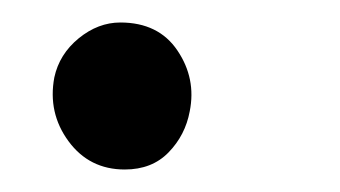

<svg xmlns="http://www.w3.org/2000/svg" viewBox="-20 -117 299 169"><path d="M89.8 32.2Q58.6 32.2 40.3 7.3Q22 -17.6 27.8 -48.8Q32.2 -69.3 49.3 -83.3Q66.4 -97.2 85.9 -97.2Q119.6 -97.2 136.2 -72.5Q152.8 -47.9 147 -19Q143.1 2 128.4 17.1Q113.8 32.2 89.8 32.2Z"/></svg>

Font: Shantell Sans Bouncy
Style: Italic
Weight: 300
Italic angle: -11.31°
Designer: Stephen Nixon, Anya Danilova, Shantell Martin
Foundry: Arrow Type
Version: Version 1.006;[9816181b4]